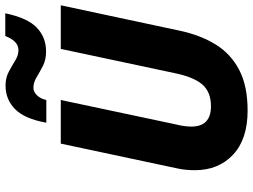

<svg xmlns="http://www.w3.org/2000/svg" viewBox="-138 -832 979 744"><g transform="rotate(-90 352.0 -459.5)"><path d="M296 10Q185 10 125 -46.5Q65 -103 65 -194Q65 -209 66.5 -227.5Q68 -246 72 -263L168 -714H337L242 -266Q238 -251 236 -235.5Q234 -220 234 -208Q234 -132 313 -132Q368 -132 397 -165.5Q426 -199 441 -272L535 -714H704L606 -255Q589 -174 552.5 -114.5Q516 -55 453.5 -22.5Q391 10 296 10ZM249 -770Q264 -854 301.5 -891Q339 -928 393 -928Q423 -928 446.5 -915.5Q470 -903 490 -890.5Q510 -878 531 -878Q565 -878 585 -929H673Q655 -843 617.5 -807Q580 -771 525 -771Q493 -771 469.5 -783Q446 -795 425.5 -807.5Q405 -820 384 -820Q369 -820 355.5 -806.5Q342 -793 337 -770Z"/></g></svg>

Font: Noto Sans ExtraBold
Style: Italic
Weight: 800
Italic angle: -12°
Designer: Monotype Design Team
Foundry: Monotype Imaging Inc.
Version: Version 2.013; ttfautohint (v1.8.4.7-5d5b)